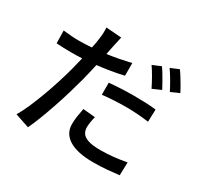

<svg xmlns="http://www.w3.org/2000/svg" viewBox="-172 -1013 1344 1288"><g transform="rotate(30 500.0 -368.5)"><path d="M505 -475Q546 -479 595 -481.5Q644 -484 692 -484Q736 -484 780 -482.5Q824 -481 867 -476L864 -380Q826 -385 782.5 -388.5Q739 -392 694 -392Q645 -392 598.5 -389.5Q552 -387 505 -382ZM540 -228Q534 -205 530.5 -182.5Q527 -160 527 -141Q527 -119 539 -99Q551 -79 584.5 -67Q618 -55 682 -55Q731 -55 782 -60.5Q833 -66 882 -75L879 26Q837 31 787.5 35.5Q738 40 681 40Q559 40 494.5 1Q430 -38 430 -112Q430 -144 435 -175Q440 -206 446 -237ZM759 -749Q772 -731 787 -706Q802 -681 816 -656Q830 -631 840 -612L774 -583Q759 -614 736.5 -654Q714 -694 694 -722ZM873 -792Q887 -773 902.5 -748Q918 -723 932.5 -698Q947 -673 956 -655L891 -626Q875 -658 852 -697.5Q829 -737 809 -765ZM190 -619Q213 -619 238.5 -620Q264 -621 289 -623Q294 -646 297.5 -664.5Q301 -683 302 -697Q306 -721 307 -746.5Q308 -772 306 -788L426 -779Q422 -760 416 -734Q410 -708 407 -693L395 -634Q441 -640 487 -649Q533 -658 576 -668V-570Q529 -559 477.5 -550.5Q426 -542 374 -536Q367 -504 359 -470.5Q351 -437 343 -405Q329 -352 310.5 -290Q292 -228 270.5 -164.5Q249 -101 227 -44Q205 13 185 55L75 18Q98 -20 122 -75Q146 -130 169 -192Q192 -254 211.5 -316Q231 -378 245 -430L269 -527Q248 -526 228 -525.5Q208 -525 189 -525Q154 -525 125.5 -526Q97 -527 70 -529L68 -627Q105 -623 133 -621Q161 -619 190 -619Z"/></g></svg>

Font: Source Han Sans SC Medium
Style: Regular
Weight: 500
Designer: Ryoko NISHIZUKA 西塚涼子 (kana, bopomofo & ideographs); Paul D. Hunt (Latin, Greek & Cyrillic); Sandoll Communications 산돌커뮤니
Foundry: Adobe
Version: Version 2.004;hotconv 1.0.118;makeotfexe 2.5.65603